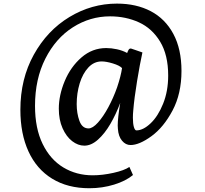

<svg xmlns="http://www.w3.org/2000/svg" viewBox="-20 -773 1116 1044"><path d="M966.8 -387.2Q966.8 -263.7 918.2 -172.1Q869.6 -80.6 803.5 -32.5Q737.3 15.6 689.9 15.6Q663.1 15.6 643.6 -7.8Q624 -31.2 621.1 -71.8Q620.1 -82.5 620.1 -90.3Q620.1 -131.8 633.8 -213.4Q610.8 -151.9 580.1 -99.1Q549.3 -46.4 512.7 -13.7Q476.1 19 438.5 19Q404.3 19 372.3 -5.6Q340.3 -30.3 320.1 -75.9Q299.8 -121.6 299.8 -182.1Q299.8 -255.4 332 -332.5Q364.3 -409.7 423.1 -460.7Q481.9 -511.7 557.6 -511.7Q585.4 -511.7 616 -505.1Q646.5 -498.5 671.4 -484.9Q675.8 -497.6 680.4 -503.9Q685.1 -510.3 693.4 -508.8Q708.5 -503.9 720.7 -499.5Q744.6 -490.7 754.4 -487.8Q740.7 -425.8 725.3 -332Q710 -238.3 704.6 -172.4Q702.6 -152.8 702.6 -132.8Q702.6 -100.6 708 -82.3Q713.4 -64 721.7 -64Q758.3 -64 798.8 -102.3Q839.4 -140.6 866.9 -209Q894.5 -277.3 894.5 -362.3Q894.5 -474.1 850.8 -546.4Q807.1 -618.7 735.6 -651.4Q664.1 -684.1 578.6 -684.1Q469.7 -684.1 376.2 -624.5Q282.7 -564.9 226.6 -454.1Q170.4 -343.3 170.4 -197.3Q170.4 -75.2 211.9 9.8Q253.4 94.7 324.5 137.5Q395.5 180.2 483.9 180.2Q537.1 180.2 596.4 167Q655.8 153.8 683.6 134.8L703.1 178.7Q664.6 210.9 600.6 230.7Q536.6 250.5 465.8 250.5Q348.1 250.5 263.7 198.7Q179.2 147 135 50.8Q90.8 -45.4 90.8 -176.3Q90.8 -343.8 163.8 -475.6Q236.8 -607.4 357.4 -680.4Q478 -753.4 616.2 -753.4Q720.7 -753.4 799.6 -712.2Q878.4 -670.9 922.6 -588.6Q966.8 -506.3 966.8 -387.2ZM616.7 -297.9Q637.2 -358.9 643.6 -402.8Q629.9 -417 593.8 -428Q557.6 -439 532.7 -439Q491.2 -439 460.4 -406Q429.7 -373 413.3 -319.6Q397 -266.1 397 -207Q397 -156.7 411.9 -115.7Q426.8 -74.7 461.4 -74.7Q483.9 -74.7 512.7 -106.7Q541.5 -138.7 569.1 -189.9Q596.7 -241.2 616.7 -297.9Z"/></svg>

Font: Merriweather
Style: Regular
Weight: 400
Designer: Eben Sorkin
Foundry: Eben Sorkin
Version: Version 1.584; ttfautohint (v1.6)